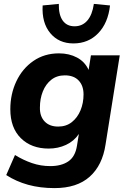

<svg xmlns="http://www.w3.org/2000/svg" viewBox="-20 -775 655 986"><path d="M260 191Q186 191 124.5 174Q63 157 12 124L57 21Q99 47 144 62.5Q189 78 238 78Q295 78 330.5 54Q366 30 375 -25L385 -87Q360 -50 319 -31Q278 -12 230 -12Q141 -12 87 -65.5Q33 -119 33 -214Q33 -292 64 -357.5Q95 -423 151.5 -462Q208 -501 283 -501Q335 -501 375.5 -479.5Q416 -458 435 -416L447 -491H595L522 -33Q506 74 440.5 132.5Q375 191 260 191ZM279 -125Q320 -125 349 -148Q378 -171 393.5 -208.5Q409 -246 409 -290Q409 -335 384 -361.5Q359 -388 313 -388Q272 -388 243.5 -365.5Q215 -343 200 -305.5Q185 -268 185 -223Q184 -178 209 -151.5Q234 -125 279 -125ZM357 -552Q282 -552 238 -605Q194 -658 199 -747L282 -755Q281 -699 302 -669.5Q323 -640 363 -640Q403 -640 428.5 -669.5Q454 -699 462 -755L545 -747Q535 -657 484.5 -604.5Q434 -552 357 -552Z"/></svg>

Font: Nunito Sans ExtraBold
Style: Italic
Weight: 800
Italic angle: -9°
Designer: Vernon Adams
Foundry: Vernon Adams
Version: Version 3.006; ttfautohint (v1.8.3)